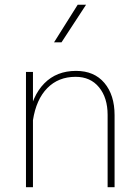

<svg xmlns="http://www.w3.org/2000/svg" viewBox="-20 -785 582 805"><path d="M305.7 -765.1 206.5 -607.4H237.8L340.8 -765.1ZM118.2 0V-332V-483.4H88.9V0ZM460.4 -302.2Q460.4 -386.7 417.7 -437.3Q375 -487.8 298.8 -487.8Q217.3 -487.8 165.8 -435.5Q114.3 -383.3 98.6 -285.6L118.2 -281.2Q131.8 -368.2 178.2 -415.5Q224.6 -462.9 296.9 -462.9Q359.4 -462.9 395.3 -418.9Q431.2 -375 431.2 -303.2V0H460.4Z"/></svg>

Font: Estedad-FD VF
Style: Regular
Weight: 100
Designer: Amin Abedi
Version: Version 7.3